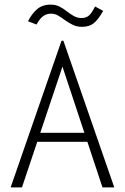

<svg xmlns="http://www.w3.org/2000/svg" viewBox="-20 -810 540 830"><path d="M367 -197H125L135 -236H355ZM250 -522 75 0H26L246 -634H254L474 0H423ZM391 -782 426 -763Q404 -724 384.5 -709Q365 -694 335 -694Q313 -694 295 -702.5Q277 -711 261.5 -722.5Q246 -734 231.5 -742.5Q217 -751 201 -751Q182 -751 167 -740.5Q152 -730 138 -704L101 -718Q117 -750 140 -770Q163 -790 199 -790Q221 -790 237.5 -781.5Q254 -773 269 -761Q284 -749 299.5 -740.5Q315 -732 333 -732Q351 -732 363.5 -742Q376 -752 391 -782Z"/></svg>

Font: Inconsolata Light
Style: Regular
Weight: 300
Designer: Raph Levien, Cyreal, Brenton Simpson
Foundry: Raph Levien, Cyreal, Google
Version: Version 3.001